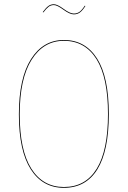

<svg xmlns="http://www.w3.org/2000/svg" viewBox="-20 -879 604 908"><path d="M329.1 -811Q310.1 -811 280 -833Q250 -855 234.9 -855Q220.7 -855 210.2 -847.2Q199.7 -839.4 185.1 -820.3L182.1 -821.8Q196.8 -841.8 208.3 -850.3Q219.7 -858.9 234.9 -858.9Q251 -858.9 281 -836.9Q311 -814.9 329.1 -814.9Q344.7 -814.9 356.2 -823.2Q367.7 -831.5 380.9 -852.1L383.8 -850.6Q370.6 -829.6 358.2 -820.3Q345.7 -811 329.1 -811ZM282.2 -689.9Q383.3 -689.9 439 -602.3Q494.6 -514.6 494.6 -339.8Q494.6 -165.5 440.4 -78.1Q386.2 9.3 282.2 9.3Q181.6 9.3 125.5 -78.4Q69.3 -166 69.3 -337.9Q69.3 -509.3 126.7 -599.6Q184.1 -689.9 282.2 -689.9ZM282.2 -686Q186 -686 129.6 -596.7Q73.2 -507.3 73.2 -337.9Q73.2 -168 128.2 -81.3Q183.1 5.4 282.2 5.4Q384.3 5.4 437.5 -81.1Q490.7 -167.5 490.7 -339.8Q490.7 -512.7 436.3 -599.4Q381.8 -686 282.2 -686Z"/></svg>

Font: Fira Sans Compressed Four
Style: Regular
Weight: 100
Width: 1
Designer: Carrois Corporate & Edenspiekermann AG
Foundry: Carrois Corporate GbR & Edenspiekermann AG
Version: Version 4.203;PS 004.203;hotconv 1.0.88;makeotf.lib2.5.64775